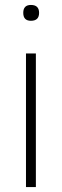

<svg xmlns="http://www.w3.org/2000/svg" viewBox="-20 -756 251 776"><path d="M105 -672Q74 -672 74 -704Q74 -736 105 -736Q138 -736 138 -704Q138 -672 105 -672ZM85 -540H125V0H85Z"/></svg>

Font: Encode Sans Normal
Style: Thin
Weight: 100
Designer: Pablo Impallari, Andres Torresi
Foundry: Pablo Impallari, Andres Torresi
Version: Version 1.000; ttfautohint (v1.00) -l 8 -r 50 -G 200 -x 14 -